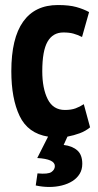

<svg xmlns="http://www.w3.org/2000/svg" viewBox="-20 -533 390 763"><path d="M338 -27Q320 -12 297 -3.5Q274 5 248 10L233 43Q267 47 287 64.5Q307 82 307 118Q307 141 296.5 158Q286 175 268 186.5Q250 198 226 204Q202 210 176 210Q149 210 122 204L129 156Q171 160 184.5 150.5Q198 141 198 127Q198 99 128 95L171 10Q91 -3 58 -72Q25 -141 25 -250Q25 -381 72 -447Q119 -513 210 -513Q255 -513 283.5 -505Q312 -497 334 -485L306 -386Q288 -395 271.5 -399.5Q255 -404 232 -404Q190 -404 169 -367.5Q148 -331 148 -250Q148 -182 169.5 -139Q191 -96 238 -96Q263 -96 280.5 -102.5Q298 -109 313 -119Z"/></svg>

Font: PT Sans Narrow
Style: Bold
Weight: 700
Width: 3
Designer: A.Korolkova, O.Umpeleva, V.Yefimov
Foundry: ParaType Ltd
Version: Version 2.003W OFL